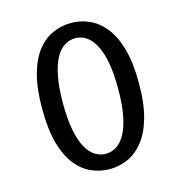

<svg xmlns="http://www.w3.org/2000/svg" viewBox="-106 -802 862 910"><g transform="rotate(-15 325.0 -347.5)"><path d="M323.6 11Q277.4 11 234.6 -7.2Q191.8 -25.4 158.3 -66.7Q124.8 -108 105.2 -177.1Q85.7 -246.2 85.7 -348Q85.7 -449.3 105.2 -518.2Q124.8 -587.2 158.3 -628.5Q191.8 -669.9 234.6 -687.9Q277.4 -706 323.6 -706Q367.7 -706 409.9 -687.9Q452.1 -669.9 486.2 -628.5Q520.4 -587.2 540.4 -518.2Q560.4 -449.3 560.4 -348Q560.4 -246.2 540.4 -177.1Q520.4 -108 486.2 -66.7Q452.1 -25.4 409.9 -7.2Q367.7 11 323.6 11ZM323.6 -64Q350.9 -64 375.1 -79.1Q399.4 -94.2 418.2 -127.7Q437.1 -161.2 447.8 -215.5Q458.4 -269.9 458.4 -348Q458.4 -425.7 447.8 -479.8Q437.1 -533.9 418.2 -567.2Q399.4 -600.6 375.1 -615.8Q350.9 -631 323.6 -631Q295.6 -631 270.9 -615.8Q246.1 -600.6 227.6 -567.2Q209 -533.9 198.4 -479.8Q187.7 -425.7 187.7 -348Q187.7 -269.9 198.4 -215.5Q209 -161.2 227.6 -127.7Q246.1 -94.2 270.9 -79.1Q295.6 -64 323.6 -64Z"/></g></svg>

Font: Trispace Thin
Style: Regular
Weight: 100
Designer: Tyler Finck
Foundry: Etcetera Type Company
Version: Version 1.210